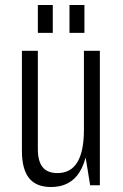

<svg xmlns="http://www.w3.org/2000/svg" viewBox="-20 -744 494 771"><path d="M132 -145Q132 -97 151 -73Q170 -49 211 -49Q264 -49 290.5 -92.5Q317 -136 317 -223L337 -290V-231Q337 -113 299.5 -53Q262 7 185 7Q125 7 96.5 -29Q68 -65 68 -138V-540H132ZM381 0H342L317 -154V-540H381ZM192 -724V-612H132V-724ZM319 -724V-612H259V-724Z"/></svg>

Font: Pathway Extreme Condensed ExtraLight
Style: Regular
Weight: 250
Width: 3
Version: Version 1.001;gftools[0.9.26]